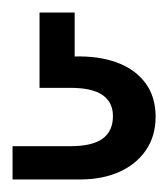

<svg xmlns="http://www.w3.org/2000/svg" viewBox="-20 -27 268 306"><path d="M0 259V206H92Q127 206 143.5 194Q160 182 160 158Q160 136 143.5 124.5Q127 113 92 113H43V-7H99V63Q137 62 166 72.5Q195 83 211.5 105Q228 127 228 159Q228 190 212.5 212.5Q197 235 170 247Q143 259 108 259Z"/></svg>

Font: DM Sans 20pt
Style: Regular
Weight: 400
Version: Version 4.004;gftools[0.9.30]